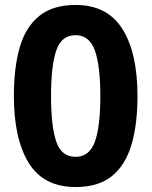

<svg xmlns="http://www.w3.org/2000/svg" viewBox="-20 -745 612 775"><path d="M535 -357Q535 -242.4 510.5 -160.2Q486 -78 431.5 -34Q377 10 285.2 10Q156 10 96 -87.3Q36 -184.6 36 -357.2Q36 -473 60 -555Q84 -637 139 -681Q194 -725 284.8 -725Q413 -725 474 -628.2Q535 -531.5 535 -357ZM186 -357.4Q186 -235 207 -173.5Q228 -112 284.9 -112Q341 -112 363 -173Q385 -234 385 -357.3Q385 -479 363 -541Q341 -603 284.9 -603Q228 -603 207 -541Q186 -479 186 -357.4Z"/></svg>

Font: Noto Sans Balinese
Style: Regular
Weight: 400
Designer: Aditya Bayu, David Williams
Foundry: David Williams
Version: Version 2.003